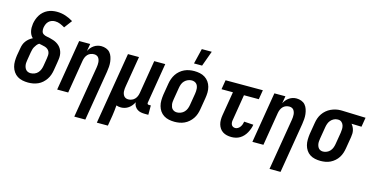

<svg xmlns="http://www.w3.org/2000/svg" viewBox="-90 -1221 3704 1900"><g transform="rotate(15 1761.5 -271.0)"><path d="M206 8Q176 8 147.5 2Q119 -4 96 -18.5Q73 -33 57 -56Q41 -79 33.5 -106.5Q26 -134 26.5 -163.5Q27 -193 31 -222L45 -301Q48 -321 55 -340Q62 -359 74.5 -375.5Q87 -392 103.5 -405.5Q120 -419 139 -428Q125 -440 116.5 -456.5Q108 -473 104 -491.5Q100 -510 100 -529.5Q100 -549 103 -569Q107 -592 115 -614.5Q123 -637 136 -658Q149 -679 168 -696Q187 -713 209 -723.5Q231 -734 255 -738.5Q279 -743 302 -743Q348 -743 391 -729Q434 -715 470 -692L410 -612Q387 -626 362 -636.5Q337 -647 309 -647Q292 -647 274.5 -641Q257 -635 244 -622Q231 -609 224 -592Q217 -575 214 -557Q211 -538 215 -520Q219 -502 234 -492.5Q249 -483 267.5 -480Q286 -477 303.5 -472.5Q321 -468 338 -462.5Q355 -457 370.5 -448Q386 -439 399 -427Q412 -415 421 -400Q430 -385 435.5 -368Q441 -351 442 -332.5Q443 -314 440.5 -295Q438 -276 435 -257L422 -178Q418 -153 409.5 -128Q401 -103 386 -81Q371 -59 351 -41Q331 -23 306.5 -12Q282 -1 256.5 3.5Q231 8 206 8ZM206 -88Q226 -88 246 -96Q266 -104 280 -119.5Q294 -135 301.5 -154.5Q309 -174 312 -193L325 -272Q328 -289 328.5 -306Q329 -323 323 -338Q317 -353 304.5 -363Q292 -373 277 -378Q262 -383 246 -385.5Q230 -388 214 -392Q200 -383 190 -370.5Q180 -358 172.5 -344Q165 -330 161.5 -315.5Q158 -301 155 -286L142 -207Q140 -193 138.5 -179.5Q137 -166 139 -152.5Q141 -139 146 -127Q151 -115 159.5 -106Q168 -97 180.5 -92.5Q193 -88 206 -88Z M736 215 824 -313Q826 -326 827 -339.5Q828 -353 827 -366Q826 -379 822 -391Q818 -403 811 -412.5Q804 -422 792 -427Q780 -432 767 -432Q749 -432 731.5 -425.5Q714 -419 701.5 -405.5Q689 -392 682 -375Q675 -358 672 -340L616 0H503L589 -520H702L689 -445Q698 -463 711 -478.5Q724 -494 741 -505.5Q758 -517 777 -522.5Q796 -528 815 -528Q841 -528 865 -519Q889 -510 904.5 -492Q920 -474 928 -450Q936 -426 939 -401Q942 -376 940 -350Q938 -324 934 -298L849 215Z M967 215 1089 -520H1202L1150 -207Q1148 -194 1146.5 -180.5Q1145 -167 1146 -154Q1147 -141 1151 -129Q1155 -117 1162.5 -107.5Q1170 -98 1181.5 -93Q1193 -88 1206 -88Q1224 -88 1241.5 -94.5Q1259 -101 1272 -114.5Q1285 -128 1292 -145Q1299 -162 1302 -180L1358 -520H1471L1403 -108Q1402 -104 1402.5 -100Q1403 -96 1405.5 -93Q1408 -90 1411.5 -89Q1415 -88 1419 -88H1439V8H1403Q1382 8 1361.5 4Q1341 0 1324.5 -11.5Q1308 -23 1297.5 -41Q1287 -59 1287 -80Q1278 -62 1265 -45.5Q1252 -29 1234.5 -16.5Q1217 -4 1197 2Q1177 8 1158 8Q1145 8 1133 6Q1121 4 1110 0Q1108 27 1105 54Q1102 81 1098 107L1080 215Z M1706 8Q1676 8 1647.5 2Q1619 -4 1595.5 -19Q1572 -34 1556.5 -56.5Q1541 -79 1533.5 -106.5Q1526 -134 1526.5 -163.5Q1527 -193 1531 -222L1551 -342Q1555 -367 1564 -392Q1573 -417 1587.5 -439Q1602 -461 1623 -479Q1644 -497 1668 -508Q1692 -519 1717 -523.5Q1742 -528 1767 -528Q1797 -528 1825.5 -522Q1854 -516 1877.5 -501Q1901 -486 1917 -463.5Q1933 -441 1940.5 -413.5Q1948 -386 1947.5 -356.5Q1947 -327 1942 -298L1922 -178Q1918 -153 1909.5 -128Q1901 -103 1886 -81Q1871 -59 1850.5 -41Q1830 -23 1806 -12Q1782 -1 1756.5 3.5Q1731 8 1706 8ZM1706 -88Q1725 -88 1745 -96Q1765 -104 1779.5 -119.5Q1794 -135 1801.5 -154.5Q1809 -174 1812 -193L1832 -313Q1834 -327 1835 -340.5Q1836 -354 1834.5 -367.5Q1833 -381 1828.5 -393Q1824 -405 1815 -414Q1806 -423 1793.5 -427.5Q1781 -432 1767 -432Q1748 -432 1728.5 -424Q1709 -416 1694 -400.5Q1679 -385 1672 -365.5Q1665 -346 1662 -327L1642 -207Q1640 -193 1638.5 -179.5Q1637 -166 1639 -152.5Q1641 -139 1645.5 -127Q1650 -115 1659 -106Q1668 -97 1680 -92.5Q1692 -88 1706 -88ZM1744 -600 1782 -757H1884L1827 -600Z M2289 8Q2265 8 2242.5 3Q2220 -2 2201 -14Q2182 -26 2169.5 -44.5Q2157 -63 2151 -84.5Q2145 -106 2145 -130Q2145 -154 2149 -178L2190 -424H2073L2089 -520H2471L2455 -424H2303L2260 -162Q2257 -149 2257.5 -136Q2258 -123 2263 -111.5Q2268 -100 2279 -94Q2290 -88 2303 -88Q2317 -88 2330.5 -96.5Q2344 -105 2352.5 -117.5Q2361 -130 2366 -144Q2371 -158 2373 -172L2468 -166Q2465 -144 2457 -122.5Q2449 -101 2438 -81Q2427 -61 2411 -43.5Q2395 -26 2375 -14Q2355 -2 2333 3Q2311 8 2289 8Z M2736 215 2824 -313Q2826 -326 2827 -339.5Q2828 -353 2827 -366Q2826 -379 2822 -391Q2818 -403 2811 -412.5Q2804 -422 2792 -427Q2780 -432 2767 -432Q2749 -432 2731.5 -425.5Q2714 -419 2701.5 -405.5Q2689 -392 2682 -375Q2675 -358 2672 -340L2616 0H2503L2589 -520H2702L2689 -445Q2698 -463 2711 -478.5Q2724 -494 2741 -505.5Q2758 -517 2777 -522.5Q2796 -528 2815 -528Q2841 -528 2865 -519Q2889 -510 2904.5 -492Q2920 -474 2928 -450Q2936 -426 2939 -401Q2942 -376 2940 -350Q2938 -324 2934 -298L2849 215Z M3202 8Q3173 8 3144.5 2Q3116 -4 3093 -19Q3070 -34 3055 -57Q3040 -80 3033 -107Q3026 -134 3026.5 -163.5Q3027 -193 3031 -222L3051 -342Q3055 -367 3063.5 -391Q3072 -415 3087 -437Q3102 -459 3122.5 -476.5Q3143 -494 3166.5 -505Q3190 -516 3215 -522Q3240 -528 3265 -528H3281L3523 -520L3507 -424L3404 -427Q3415 -415 3422.5 -400Q3430 -385 3434 -368.5Q3438 -352 3437.5 -334Q3437 -316 3434 -298L3414 -178Q3410 -153 3402 -128.5Q3394 -104 3380 -82Q3366 -60 3345.5 -42Q3325 -24 3301.5 -12.5Q3278 -1 3252.5 3.5Q3227 8 3202 8ZM3202 -88Q3221 -88 3240.5 -96.5Q3260 -105 3273.5 -120.5Q3287 -136 3294 -155Q3301 -174 3304 -193L3324 -313Q3327 -333 3327.5 -352Q3328 -371 3322.5 -388.5Q3317 -406 3303.5 -418.5Q3290 -431 3271 -432H3259Q3241 -432 3222.5 -422.5Q3204 -413 3191 -397.5Q3178 -382 3171.5 -363.5Q3165 -345 3162 -327L3142 -207Q3140 -193 3138.5 -179.5Q3137 -166 3138.5 -153Q3140 -140 3144.5 -128Q3149 -116 3157 -106.5Q3165 -97 3177 -92.5Q3189 -88 3202 -88Z"/></g></svg>

Font: Iosevka
Style: Bold Italic
Weight: 700
Italic angle: -9°
Monospace: yes
Designer: Belleve Invis
Foundry: Belleve Invis
Version: Version 32.5.0; ttfautohint (v1.8.4)